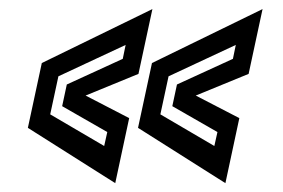

<svg xmlns="http://www.w3.org/2000/svg" viewBox="-20 -522 640 434"><path d="M489.5 -108 292 -233 323.5 -379.5 573.5 -501.5 542 -355 422.5 -306 521 -255ZM464.5 -192 471.5 -223.5 369.5 -282 380 -331 506.5 -389 513 -420.5 361 -349.5 342.5 -263.5ZM240.5 -108 43 -233 74.5 -379.5 324.5 -501.5 293 -355 173.5 -306 272 -255ZM215.5 -192 222.5 -223.5 120.5 -282 131 -331 257.5 -389 264 -420.5 112 -349.5 93.5 -263.5Z"/></svg>

Font: Tourney Expanded SemiBold
Style: Italic
Weight: 600
Width: 7
Italic angle: -12°
Designer: Tyler Finck
Foundry: Etcetera Type Co
Version: Version 1.010; ttfautohint (v1.8.3)